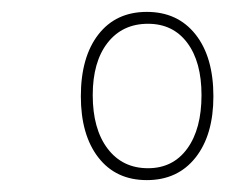

<svg xmlns="http://www.w3.org/2000/svg" viewBox="-20 -744 379 323"><path d="M227 -441Q175 -441 145.5 -479Q116 -517 116 -582Q116 -648 145.5 -686Q175 -724 227 -724Q279 -724 309 -686Q339 -648 339 -582Q339 -517 309 -479Q279 -441 227 -441ZM229 -461Q271 -461 295 -494Q319 -527 319 -584Q319 -640 295 -672Q271 -704 229 -704Q186 -704 161 -672Q136 -640 136 -584Q136 -527 161 -494Q186 -461 229 -461Z"/></svg>

Font: Noto Serif Display ExtraCondensed SemiBold
Style: Italic
Weight: 600
Width: 2
Italic angle: -12°
Designer: Monotype Design Team
Foundry: Monotype Imaging Inc.
Version: Version 2.009